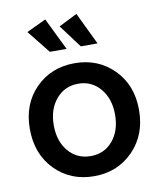

<svg xmlns="http://www.w3.org/2000/svg" viewBox="-85 -831 760 904"><g transform="rotate(-10 294.5 -379.5)"><path d="M193 -763 268 -609H188L100 -719ZM342 -763 416 -609H336L254 -719ZM293 -536Q405 -536 479.5 -461Q554 -386 554 -267Q554 -148 479.5 -72Q405 4 293 4Q180 4 106 -71.5Q32 -147 32 -267Q32 -386 106 -461Q180 -536 293 -536ZM293 -438Q228 -438 187 -389.5Q146 -341 146 -265Q146 -188 187 -140Q228 -92 293 -92Q358 -92 398.5 -140Q439 -188 439 -265Q439 -341 398 -389.5Q357 -438 293 -438Z"/></g></svg>

Font: Steamflix Grotesk
Style: Regular
Weight: 400
Designer: Julieta Ulanovsky
Foundry: Julieta Ulanovsky
Version: Version 4.000;PS 004.000;hotconv 1.0.88;makeotf.lib2.5.64775